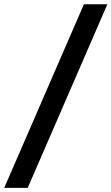

<svg xmlns="http://www.w3.org/2000/svg" viewBox="-68 -782 529 911"><path d="M441.4 -761.7 63.5 109.4H-47.9L330.1 -761.7Z"/></svg>

Font: Inter 17pt SemiBold
Style: Italic
Weight: 600
Italic angle: -9.3988°
Version: Version 4.001;git-66647c0bb